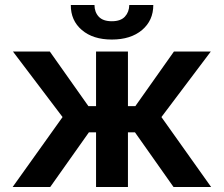

<svg xmlns="http://www.w3.org/2000/svg" viewBox="-20 -753 900 773"><path d="M500.5 -732.9H597.2Q597.2 -670.4 551.8 -632.1Q506.3 -593.8 430.2 -593.8Q354.5 -593.8 309.6 -632.1Q264.6 -670.4 265.1 -732.9H360.4Q360.4 -704.6 377.4 -686Q394.5 -667.5 430.2 -667.5Q465.8 -667.5 482.9 -686Q500 -704.6 500.5 -732.9ZM30.8 0 231.9 -281.7 32.2 -545.4H180.7L335.9 -325.7H366.7V-545.4H495.1V-325.7H524.9L680.2 -545.4H828.6L629.9 -281.7L830.1 0H678.7L523.4 -220.2H495.1V0H366.7V-220.2H337.9L182.1 0Z"/></svg>

Font: Interop SemBd
Style: Regular
Weight: 600
Designer: Rasmus Andersson, Google, Jang Haemin
Foundry: jhaemin
Version: Version 1.007